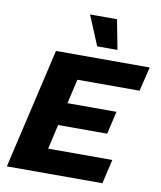

<svg xmlns="http://www.w3.org/2000/svg" viewBox="-95 -962 871 1037"><g transform="rotate(10 340.5 -443.0)"><path d="M462 -886 493 -723H382L314 -886ZM14 0 167 -660H681L649 -527H308L277 -393H546L517 -268H248L217 -133H569L538 0Z"/></g></svg>

Font: Elaine Sans
Style: Bold Italic
Weight: 700
Italic angle: -13°
Designer: Wei Huang
Foundry: Wei Huang
Version: Version 2.001;December 24, 2019;FontCreator 12.0.0.2547 64-b